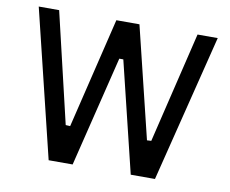

<svg xmlns="http://www.w3.org/2000/svg" viewBox="-74 -750 1011 843"><g transform="rotate(10 432.0 -328.5)"><path d="M33 -657 193 0H300L421 -493H439L559 0H667L831 -657H741L622 -162L603 -161L482 -657H379L260 -164L240 -165L124 -657Z"/></g></svg>

Font: Logix
Style: Regular
Weight: 400
Designer: Michael Lee Finney
Version: Version 1.06